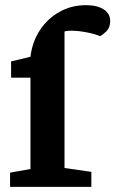

<svg xmlns="http://www.w3.org/2000/svg" viewBox="-20 -724 447 744"><path d="M19 0V-55L98 -69V-423H23V-486L98 -504Q105 -562 134.5 -607Q164 -652 210.5 -678Q257 -704 313 -704Q357 -704 382 -687.5Q407 -671 407 -643Q407 -617 392 -602.5Q377 -588 368 -584Q346 -593 314 -599Q282 -605 257 -605Q250 -605 243 -604.5Q236 -604 230 -602V-73L334 -58V0Z"/></svg>

Font: Faustina Light
Style: Bold
Weight: 700
Version: Version 1.200